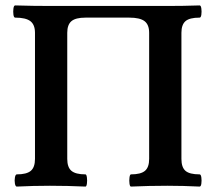

<svg xmlns="http://www.w3.org/2000/svg" viewBox="-20 -685 788 708"><path d="M42 3Q37 3 35 -8Q33 -19 35 -30.5Q37 -42 42 -42Q78 -42 93.5 -55Q109 -68 109 -99V-564Q109 -594 92 -607Q75 -620 36 -620Q31 -620 29.5 -631Q28 -642 29.5 -653.5Q31 -665 36 -665Q69 -664 102.5 -663.5Q136 -663 169 -663H596Q625 -663 655.5 -663.5Q686 -664 716 -665Q721 -665 722.5 -653.5Q724 -642 722.5 -631Q721 -620 716 -620Q679 -620 664 -607Q649 -594 649 -564V-99Q649 -68 664 -55Q679 -42 716 -42Q721 -42 722.5 -30.5Q724 -19 722.5 -8Q721 3 716 3Q656 0 597 0Q529 0 463 3Q459 3 457.5 -8Q456 -19 457.5 -30.5Q459 -42 463 -42Q499 -42 514.5 -55Q530 -68 530 -99V-564Q530 -594 513 -607Q496 -620 457 -620H295Q259 -620 243.5 -607Q228 -594 228 -564V-99Q228 -68 243.5 -55Q259 -42 295 -42Q299 -42 300.5 -30.5Q302 -19 300.5 -8Q299 3 295 3Q229 0 164 0Q102 0 42 3Z"/></svg>

Font: Junicode SmExp
Style: Bold
Weight: 700
Width: 6
Designer: Peter S. Baker
Version: Version 2.205; ttfautohint (v1.8.4)